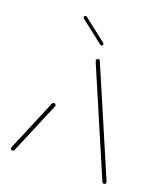

<svg xmlns="http://www.w3.org/2000/svg" viewBox="-127 -772 755 863"><g transform="rotate(20 250.5 -340.5)"><path d="M31.5 0Q27.8 0 25 -2.8Q22.2 -5.6 22.2 -9.3Q22.2 -11.5 23 -12.6L127 -259.6Q128.1 -261.9 130.6 -263.3Q133 -264.8 135.6 -264.8Q139.6 -264.8 142.2 -262.2Q144.8 -259.6 144.8 -255.6Q144.8 -253.3 144.1 -252.2L40 -5.2Q38.9 -3 36.5 -1.5Q34.1 0 31.5 0ZM478.5 -9.3Q478.5 -5.6 475.9 -2.8Q473.3 0 469.3 0Q466.7 0 464.3 -1.5Q461.9 -3 460.7 -5.2L248.1 -501.1Q245.6 -507.8 245.6 -509.3Q245.6 -513.3 248.3 -515.9Q251.1 -518.5 254.8 -518.5Q257.4 -518.5 259.8 -517Q262.2 -515.6 263.3 -513.3L475.9 -17.4Q478.5 -11.1 478.5 -9.3ZM128.1 -673.3Q128.1 -676.7 130.4 -678.9Q132.6 -681.1 135.9 -681.1Q138.9 -681.1 140.7 -679.6L250 -594.4Q253 -592.2 253 -588.5Q253 -585.2 250.7 -583Q248.5 -580.7 245.2 -580.7Q242.2 -580.7 240.4 -582.2L131.1 -667.4Q128.1 -669.6 128.1 -673.3Z"/></g></svg>

Font: 26F Galaxy Hebrew Hairline
Style: Regular
Weight: 50
Designer: C₂₉H₂₅N₃O₅
Version: Version 1.000